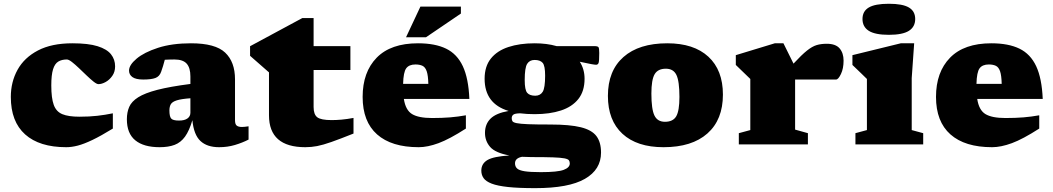

<svg xmlns="http://www.w3.org/2000/svg" viewBox="-20 -767 5595 1020"><path d="M364.5 -537Q449 -537 498.5 -521.5Q548 -506 569.8 -478.5Q591.5 -451 591.5 -414.5Q591.5 -385 576.5 -363.8Q561.5 -342.5 541 -331.2Q520.5 -320 503 -320Q494 -320 477.2 -333.2Q460.5 -346.5 440.2 -366Q420 -385.5 399.5 -405Q379 -424.5 362 -437.8Q345 -451 335 -451Q308 -451 289.5 -439.8Q271 -428.5 261.8 -398.8Q252.5 -369 252.5 -313Q252.5 -246 265.5 -210Q278.5 -174 311 -160.5Q343.5 -147 402 -147Q455 -147 496.8 -151.8Q538.5 -156.5 579.5 -165V-84Q516 -45 471 -23.5Q426 -2 393.2 6.5Q360.5 15 332 15Q189.5 15 113.5 -53Q37.5 -121 37.5 -252Q37.5 -331.5 73.2 -396.2Q109 -461 181.8 -499Q254.5 -537 364.5 -537Z M1300.5 -25.5Q1267.5 -8.5 1228 3.2Q1188.5 15 1144 15Q1080 15 1044.8 -18Q1009.5 -51 1002 -128.5Q985.5 -72.5 963 -41.2Q940.5 -10 907.8 2.5Q875 15 828 15Q743.5 15 698.8 -21.5Q654 -58 654 -133.5Q654 -170.5 666.5 -199.2Q679 -228 714.2 -250.2Q749.5 -272.5 816.2 -289.8Q883 -307 991.5 -321V-361Q991.5 -406.5 971.8 -428.8Q952 -451 906.5 -451Q889 -451 876.8 -450.5Q864.5 -450 855.5 -449.5Q846.5 -414.5 836 -385.5Q827.5 -361 805.8 -352.8Q784 -344.5 741 -344.5Q701.5 -344.5 683.5 -357.5Q665.5 -370.5 665.5 -392Q665.5 -421.5 705.5 -455.2Q745.5 -489 819.5 -513Q893.5 -537 994.5 -537Q1124 -537 1176.2 -487.5Q1228.5 -438 1228.5 -345.5V-128.5Q1228.5 -107 1237.5 -99.8Q1246.5 -92.5 1265 -92.5Q1278 -92.5 1300.5 -96ZM880 -180Q880 -149 889 -137.8Q898 -126.5 931 -126.5Q960.5 -126.5 976 -137.8Q991.5 -149 991.5 -168V-245Q943.5 -241.5 919.5 -234Q895.5 -226.5 887.8 -213.8Q880 -201 880 -180Z M1646 -198.5Q1646 -159 1665.5 -144Q1685 -129 1741.5 -129Q1766 -129 1794.5 -131.5Q1823 -134 1858 -140.5V-57.5Q1785.5 -28.5 1740.8 -12.8Q1696 3 1665 9Q1634 15 1602 15Q1409 15 1409 -154.5V-382.5L1308.5 -470.5V-521.5L1586 -671H1646V-522H1841.5V-395H1646Z M2200.5 -537Q2291.5 -537 2350 -508.5Q2408.5 -480 2438.8 -415.2Q2469 -350.5 2473.5 -241.5H2125.5Q2134.5 -182 2169 -161Q2203.5 -140 2275.5 -140Q2329 -140 2371.5 -143.5Q2414 -147 2455 -154.5V-84Q2368 -28 2309.8 -6.5Q2251.5 15 2204.5 15Q2060 15 1983.2 -53Q1906.5 -121 1906.5 -252Q1906.5 -384 1981.2 -460.5Q2056 -537 2200.5 -537ZM2187 -424.5Q2153 -424.5 2138 -404Q2123 -383.5 2121.5 -321.5H2255.5Q2254.5 -366 2247 -388Q2239.5 -410 2224.8 -417.2Q2210 -424.5 2187 -424.5ZM2137 -569 2213.5 -732H2428.5V-695L2243 -569Z M2820.5 -160.5Q2778.5 -160.5 2743 -165Q2716 -164.5 2707.2 -158Q2698.5 -151.5 2698.5 -139Q2698.5 -129.5 2702.5 -123Q2706.5 -116.5 2724.8 -112.8Q2743 -109 2785.2 -107.2Q2827.5 -105.5 2904.5 -105.5Q3007 -105.5 3065.5 -91Q3124 -76.5 3148.5 -44Q3173 -11.5 3173 43.5Q3173 134 3087.2 183.2Q3001.5 232.5 2823.5 232.5Q2735 232.5 2679 226.5Q2623 220.5 2592 208.5Q2561 196.5 2549 179.2Q2537 162 2537 139.5Q2537 102.5 2569.5 83.2Q2602 64 2686.5 59Q2611 45 2583.8 13.5Q2556.5 -18 2556.5 -61Q2556.5 -107.5 2586 -136.8Q2615.5 -166 2682 -177.5Q2554.5 -216 2554.5 -348.5Q2554.5 -414.5 2587.8 -456Q2621 -497.5 2680.8 -517.2Q2740.5 -537 2820.5 -537Q2885 -537 2937 -522H3137Q3155.5 -522 3159.5 -516.2Q3163.5 -510.5 3163.5 -485.5Q3163.5 -442.5 3160 -432.8Q3156.5 -423 3146.5 -423Q3140.5 -423 3120.5 -426.5Q3100.5 -430 3060 -439Q3085.5 -399.5 3085.5 -348.5Q3085.5 -282.5 3052.5 -241Q3019.5 -199.5 2960 -180Q2900.5 -160.5 2820.5 -160.5ZM2823.5 -258.5Q2850 -258.5 2863 -279.2Q2876 -300 2876 -365Q2876 -418 2862.8 -433.2Q2849.5 -448.5 2820 -448.5Q2793.5 -448.5 2780.5 -427.8Q2767.5 -407 2767.5 -342Q2767.5 -289 2780.8 -273.8Q2794 -258.5 2823.5 -258.5ZM2716 100.5Q2716 117.5 2726.8 127.8Q2737.5 138 2767.2 142.8Q2797 147.5 2853.5 147.5Q2943 147.5 2975 135.2Q3007 123 3007 101.5Q3007 91 3002.2 84.5Q2997.5 78 2978.5 74.2Q2959.5 70.5 2918 69Q2876.5 67.5 2803 67.5Q2776.5 67.5 2753 66Q2716 73.5 2716 100.5Z M3505 15Q3364 15 3286.8 -56.2Q3209.5 -127.5 3209.5 -257.5Q3209.5 -391 3292 -464Q3374.5 -537 3525 -537Q3666 -537 3743.2 -465.8Q3820.5 -394.5 3820.5 -264.5Q3820.5 -131 3738.2 -58Q3656 15 3505 15ZM3512.5 -120Q3555.5 -120 3572.5 -149.2Q3589.5 -178.5 3589.5 -252Q3589.5 -335.5 3573.5 -368.8Q3557.5 -402 3517.5 -402Q3475 -402 3457.8 -372.8Q3440.5 -343.5 3440.5 -270Q3440.5 -186.5 3456.8 -153.2Q3473 -120 3512.5 -120Z M4372 -534.5Q4419.5 -534.5 4440.5 -509.8Q4461.5 -485 4461.5 -445Q4461.5 -403 4447.5 -373.8Q4433.5 -344.5 4421.5 -344.5H4217.5Q4209 -344.5 4204 -344.5V-78.5L4272 -59.5V0H3905V-59.5L3966 -76V-347.5L3889 -422V-474L4096 -537H4142L4195.5 -429Q4239 -476 4267 -498.2Q4295 -520.5 4318.5 -527.5Q4342 -534.5 4372 -534.5Z M4702 -582Q4629 -582 4595.5 -603.2Q4562 -624.5 4562 -666Q4562 -707.5 4595.5 -727.2Q4629 -747 4702 -747Q4775 -747 4808.5 -727.2Q4842 -707.5 4842 -666Q4842 -624.5 4808.5 -603.2Q4775 -582 4702 -582ZM4836.5 -537 4823.5 -352V-76L4884.5 -59.5V0H4524.5V-59.5L4585.5 -76V-347.5Q4577.5 -355.5 4554.5 -377.8Q4531.5 -400 4508.5 -422V-474L4765.5 -537Z M5246.5 -537Q5337.5 -537 5396 -508.5Q5454.5 -480 5484.8 -415.2Q5515 -350.5 5519.5 -241.5H5171.5Q5180.5 -182 5215 -161Q5249.5 -140 5321.5 -140Q5375 -140 5417.5 -143.5Q5460 -147 5501 -154.5V-84Q5414 -28 5355.8 -6.5Q5297.5 15 5250.5 15Q5106 15 5029.2 -53Q4952.5 -121 4952.5 -252Q4952.5 -384 5027.2 -460.5Q5102 -537 5246.5 -537ZM5233 -424.5Q5199 -424.5 5184 -404Q5169 -383.5 5167.5 -321.5H5301.5Q5300.5 -366 5293 -388Q5285.5 -410 5270.8 -417.2Q5256 -424.5 5233 -424.5Z"/></svg>

Font: Newsreader 6pt ExtraBold
Style: Regular
Weight: 800
Designer: Hugues Gentile
Foundry: Production Type
Version: Version 1.003; ttfautohint (v1.8.3)